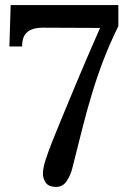

<svg xmlns="http://www.w3.org/2000/svg" viewBox="-20 -720 506 756"><path d="M198 16Q171 15 160 -1Q149 -17 149 -37Q149 -58 159.5 -90.5Q170 -123 185 -161Q200 -199 215 -235Q241 -298 281 -394Q321 -490 374 -610L146 -611Q110 -611 88.5 -594.5Q67 -578 67 -537H17L22 -700H446V-617Q411 -546 386 -480Q361 -414 341 -347.5Q321 -281 303 -209.5Q285 -138 264 -55Q257 -28 241.5 -5.5Q226 17 198 16Z"/></svg>

Font: Lora SemiBold
Style: Regular
Weight: 600
Designer: Olga Karpushina, Alexei Vanyashin (Cyrillic)
Foundry: Cyreal
Version: Version 3.011; ttfautohint (v1.8.4.7-5d5b)